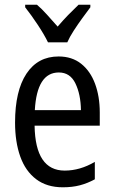

<svg xmlns="http://www.w3.org/2000/svg" viewBox="-20 -786 485 816"><path d="M229 -546Q286 -546 325 -515Q364 -484 384 -430Q404 -376 404 -308V-252H127Q130 -61 255 -61Q320 -61 383 -98V-24Q352 -7 319.5 1.5Q287 10 247 10Q179 10 133.5 -24.5Q88 -59 66 -121Q44 -183 44 -265Q44 -400 92.5 -473Q141 -546 229 -546ZM230 -478Q137 -478 128 -318H324Q323 -385 300.5 -431.5Q278 -478 230 -478ZM364 -766V-755Q349 -735 330 -709Q311 -683 293.5 -656Q276 -629 266 -606H184Q168 -639 140.5 -680.5Q113 -722 87 -755V-766H137Q157 -749 179.5 -724Q202 -699 225 -673Q250 -702 269.5 -722Q289 -742 314 -766Z"/></svg>

Font: Avrile Sans Condensed
Style: Regular
Weight: 400
Width: 3
Designer: Monotype Design Team
Foundry: Monotype Imaging Inc.
Version: Version 2.001;September 10, 2019;FontCreator 11.5.0.2425 64-